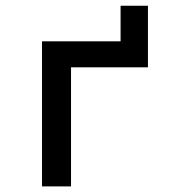

<svg xmlns="http://www.w3.org/2000/svg" viewBox="-20 -665 626 685"><path d="M129.9 0H233.4V-424.8H507.8V-644.5H410.2V-517.6H129.9Z"/></svg>

Font: CaskaydiaCove Nerd Font
Style: Regular
Weight: 400
Designer: Aaron Bell
Foundry: Saja Typeworks
Version: Version 2111.1;Nerd Fonts 2.3.3